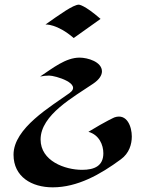

<svg xmlns="http://www.w3.org/2000/svg" viewBox="-20 -575 624 823"><path d="M38 88C38 183 116 228 206 228C312 228 410 173 498 108C534 82 545 43 545 10C545 -31 525 -90 471 -72C471 -72 436 -57 359 -10C405 3 423 46 423 82C423 136 385 153 332 153C258 153 154 115 154 23C154 -83 297 -160 379 -216C406 -234 417 -253 417 -269C417 -310 356 -328 321 -328C261 -328 205 -282 152 -247C166 -250 179 -251 191 -251C216 -251 335 -217 278 -176C199 -119 38 -26 38 88ZM175 -470C175 -470 224 -474 296 -412L411 -494C341 -555 318 -555 318 -555C294 -555 236 -513 175 -470Z"/></svg>

Font: Eagle Lake
Style: Regular
Weight: 400
Designer: Astigmatic (AOETI)
Foundry: Astigmatic (AOETI)
Version: Version 1.000